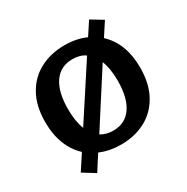

<svg xmlns="http://www.w3.org/2000/svg" viewBox="-145 -670 840 864"><g transform="rotate(-30 275.5 -237.5)"><path d="M54 32 105 -46Q69 -79 49 -129Q29 -179 29 -244Q29 -328 61.5 -385.5Q94 -443 150 -472Q206 -501 276 -501Q339 -501 387 -479L431 -546L492 -509L447 -440Q522 -370 522 -244Q522 -160 489.5 -102Q457 -44 401.5 -15Q346 14 276 14Q216 14 167 -7L117 71ZM342 -410Q316 -429 276 -429Q214 -429 180.5 -381Q147 -333 147 -244Q147 -180 164 -137ZM405 -244Q405 -306 388 -349L212 -75Q240 -58 276 -58Q338 -58 371.5 -106Q405 -154 405 -244Z"/></g></svg>

Font: Maitree SemiBold
Style: Regular
Weight: 600
Designer: CadsonDemak Team
Foundry: CadsonDemak
Version: Version 1.001